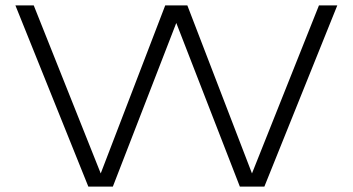

<svg xmlns="http://www.w3.org/2000/svg" viewBox="-20 -691 1306 711"><path d="M673.8 -670.9 913.1 -48.8 1161.1 -670.9H1229L959 0H868.2L632.8 -606L397.9 0H307.1L37.1 -670.9H105L353 -48.8L591.8 -670.9Z"/></svg>

Font: Syncopate
Style: Regular
Weight: 300
Width: 7
Designer: Astigmatic (AOETI)
Foundry: Astigmatic (AOETI)
Version: Version 001.000